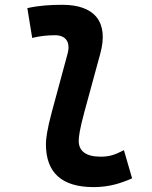

<svg xmlns="http://www.w3.org/2000/svg" viewBox="-20 -762 626 792"><path d="M366.2 9.8C431.2 9.8 479 -6.3 524.9 -26.4L491.2 -142.6C453.6 -123 430.7 -115.7 395 -115.7C335.4 -115.7 304.2 -138.2 304.7 -182.1C304.7 -197.3 309.1 -230.5 328.1 -300.3L393.6 -540.5C429.7 -672.4 369.6 -742.2 237.3 -742.2C189 -742.2 140.6 -739.3 92.8 -728.5L112.8 -605.5C144 -613.3 175.8 -616.7 207 -616.7C250 -616.7 272 -589.8 258.8 -540.5L193.8 -300.3C173.8 -226.1 169.4 -188 169.4 -167.5C169.4 -48.8 235.8 9.8 366.2 9.8Z"/></svg>

Font: Cascadia Mono PL
Style: Bold Italic
Weight: 700
Italic angle: -10°
Monospace: yes
Designer: Aaron Bell
Foundry: Saja Typeworks
Version: Version 2404.023